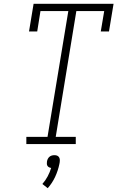

<svg xmlns="http://www.w3.org/2000/svg" viewBox="-20 -755 640 1006"><path d="M118 0V-38H229L338 -697H192L175 -590H132L156 -735H575L551 -590H508L526 -697H380L272 -38H377V0ZM230 231 202 209Q218 191 229.5 169.5Q241 148 248 125Q242 124 237 121.5Q232 119 229 114.5Q226 110 225.5 104Q225 98 226 92Q227 85 230 78.5Q233 72 238.5 67Q244 62 251 60Q258 58 265 58Q272 58 278 60Q284 62 288 67Q292 72 293 78.5Q294 85 293 92V94L291 105Q284 139 269 171.5Q254 204 230 231Z"/></svg>

Font: Iosevka Curly Slab XLtEx
Style: Italic
Weight: 200
Width: 7
Italic angle: -9°
Monospace: yes
Designer: Belleve Invis
Foundry: Belleve Invis
Version: Version 11.1.0; ttfautohint (v1.8.3)